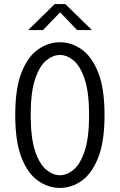

<svg xmlns="http://www.w3.org/2000/svg" viewBox="-20 -914 590 945"><path d="M275 11Q218.5 11 168 -23.8Q117.5 -58.5 86.2 -137.2Q55 -216 55 -348Q55 -479.5 86.2 -558Q117.5 -636.5 168 -671.2Q218.5 -706 275 -706Q331.5 -706 381.5 -671.2Q431.5 -636.5 463 -558Q494.5 -479.5 494.5 -348Q494.5 -216 463 -137.2Q431.5 -58.5 381.5 -23.8Q331.5 11 275 11ZM275 -51.5Q309.5 -51.5 342.5 -79Q375.5 -106.5 397 -171.5Q418.5 -236.5 418.5 -348Q418.5 -459 397 -523.8Q375.5 -588.5 342.5 -616Q309.5 -643.5 275 -643.5Q240.5 -643.5 207.2 -616Q174 -588.5 152.5 -523.8Q131 -459 131 -348Q131 -236.5 152.5 -171.5Q174 -106.5 207.2 -79Q240.5 -51.5 275 -51.5ZM118.5 -766 249.5 -894H301.5L432.5 -766H359.5L276 -853.5L191.5 -766Z"/></svg>

Font: Trispace SemiCondensed Light
Style: Regular
Weight: 300
Width: 4
Designer: Tyler Finck
Foundry: Etcetera Type Company
Version: Version 1.210; ttfautohint (v1.8.3)